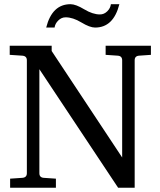

<svg xmlns="http://www.w3.org/2000/svg" viewBox="-20 -887 756 907"><path d="M543.9 -867.2Q516.1 -756.8 429.2 -756.8Q404.3 -756.8 364.3 -781Q324.2 -805.2 290 -805.2Q270.5 -805.2 255.4 -790.3Q240.2 -775.4 237.8 -756.8H198.2Q226.1 -867.2 313 -867.2Q337.9 -867.2 377.9 -843Q418 -818.8 452.1 -818.8Q471.7 -818.8 486.6 -833.5Q501.5 -848.1 503.9 -867.2ZM692.9 -627.9 637.2 -624Q616.2 -622.6 616.2 -602.1V0H538.1L166 -560.1V-68.8Q166 -48.3 187 -46.9L244.1 -43V0H27.8V-43L85 -46.9Q106.9 -48.3 106.9 -68.8V-602.1Q106.9 -622.6 85 -624L25.9 -627.9V-670.9H224.1V-646L557.1 -143.1V-602.1Q557.1 -622.6 536.1 -624L479 -627.9V-670.9H692.9Z"/></svg>

Font: Ezra SIL SR
Style: Regular
Weight: 400
Designer: Development by SIL's NRSI team. OpenType tables by Ralph Hancock ( hancock@dircon.co.uk ).
Foundry: Development by SIL's NRSI team.
Version: Version 2.51; 2007